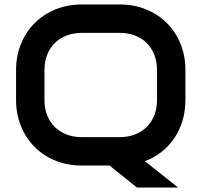

<svg xmlns="http://www.w3.org/2000/svg" viewBox="-20 -730 900 858"><path d="M808.6 -283.2Q808.6 -234.4 795.7 -191.2Q782.7 -147.9 759 -112.8Q735.4 -77.6 701.9 -51.3Q668.5 -24.9 627.4 -9.8L775.9 107.9H591.8L469.7 9.8H344.7Q281.7 9.8 228 -12Q174.3 -33.7 135.3 -72.8Q96.2 -111.8 74 -165.5Q51.8 -219.2 51.8 -283.2V-417Q51.8 -480.5 74 -534.4Q96.2 -588.4 135.3 -627.2Q174.3 -666 228 -688Q281.7 -710 344.7 -710H516.6Q579.6 -710 633.1 -688Q686.5 -666 725.6 -627.2Q764.6 -588.4 786.6 -534.4Q808.6 -480.5 808.6 -417ZM681.6 -417Q681.6 -454.6 669.7 -485.1Q657.7 -515.6 636 -537.4Q614.3 -559.1 583.7 -571Q553.2 -583 516.6 -583H344.7Q307.6 -583 277.1 -571Q246.6 -559.1 224.6 -537.4Q202.6 -515.6 190.7 -485.1Q178.7 -454.6 178.7 -417V-283.2Q178.7 -245.6 190.7 -215.1Q202.6 -184.6 224.6 -162.8Q246.6 -141.1 277.1 -129.2Q307.6 -117.2 344.7 -117.2H515.6Q552.7 -117.2 583.3 -129.2Q613.8 -141.1 635.7 -162.8Q657.7 -184.6 669.7 -215.1Q681.6 -245.6 681.6 -283.2Z"/></svg>

Font: Audiowide
Style: Regular
Weight: 400
Designer: Astigmatic (AOETI)
Foundry: Astigmatic (AOETI)
Version: Version 1.002